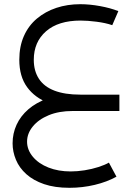

<svg xmlns="http://www.w3.org/2000/svg" viewBox="-20 -529 661 915"><path d="M311 366Q241 366 190 348.5Q139 331 105.5 301Q72 271 56 232.5Q40 194 40 154Q40 107 59 65.5Q78 24 115 -8Q152 -40 205 -59Q258 -78 326 -78V0Q261 0 212.5 20Q164 40 136.5 73.5Q109 107 109 146Q109 185 136.5 218Q164 251 211 269.5Q258 288 317 288Q349 288 383.5 282.5Q418 277 449 267Q480 257 499 246L535 313Q490 338 431.5 352Q373 366 311 366ZM314 0 326 -78H549V0ZM363 -13Q278 -13 212 -38Q146 -63 109 -114Q72 -165 72 -244Q72 -308 94 -357.5Q116 -407 156 -440.5Q196 -474 248.5 -491.5Q301 -509 363 -509Q407 -509 456.5 -500Q506 -491 544 -476L515 -409Q483 -420 440 -425.5Q397 -431 364 -431Q258 -431 199.5 -380Q141 -329 141 -244Q141 -191 165.5 -153.5Q190 -116 239.5 -97Q289 -78 363 -78Z"/></svg>

Font: Alexandria Light
Style: Regular
Weight: 300
Designer: Mohamed Gaber
Foundry: Kief Type Foundry
Version: Version 5.100